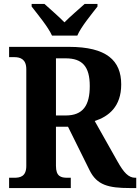

<svg xmlns="http://www.w3.org/2000/svg" viewBox="-20 -951 709 971"><path d="M243 -771H371C390 -816 444 -880 473 -918V-931H408C382 -907 334 -867 306 -838C278 -867 231 -907 205 -931H140V-918C169 -880 223 -816 243 -771ZM26 0H338V-52H321C288 -52 263 -59 263 -112V-310H324L433 -90C470 -15 528 0 637 0H669V-52H664C630 -52 606 -78 574 -135L459 -339C530 -362 593 -412 593 -524C593 -645 519 -714 329 -714H26V-662H52C80 -662 113 -654 113 -601V-112C113 -59 83 -52 52 -52H26ZM312 -367H263V-656H312C396 -656 434 -615 434 -516C434 -418 400 -367 312 -367Z"/></svg>

Font: Noto Serif Georgian SemiCondensed Bold
Style: Regular
Weight: 700
Width: 4
Designer: Monotype Design Team, Akaki Razmadze
Foundry: Google LLC
Version: Version 2.003